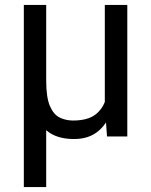

<svg xmlns="http://www.w3.org/2000/svg" viewBox="-20 -548 607 771"><path d="M400.9 -528.3H491.2V0H409.7L400.9 -122.1ZM417 -245.6 450.7 -246.6Q450.7 -172.9 432.9 -114.7Q415 -56.6 376.7 -23.2Q338.4 10.3 277.3 10.3Q221.2 10.3 184.1 -11.7Q147 -33.7 127 -83.5L108.9 -224.6H165.5Q165.5 -157.2 180.2 -122.8Q194.8 -88.4 219.2 -76.2Q243.7 -64 273.4 -64Q331.1 -64 362.3 -87.4Q393.6 -110.8 405.3 -151.6Q417 -192.4 417 -245.6ZM75.7 -528.3H165.5V203.1H75.7Z"/></svg>

Font: RobotoDEMO
Style: Regular
Weight: 400
Designer: Christian Robertson
Foundry: Google
Version: Version 2.136